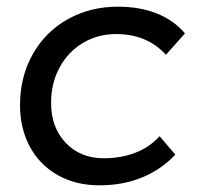

<svg xmlns="http://www.w3.org/2000/svg" viewBox="-20 -552 622 575"><path d="M40 -237Q40 -322 78 -389.5Q116 -457 183 -494.5Q250 -532 333 -532Q399 -532 450 -511.5Q501 -491 534 -452L477 -388Q420 -450 328 -450Q273 -450 228.5 -423.5Q184 -397 158.5 -350Q133 -303 133 -244Q133 -170 177 -124Q221 -78 291 -78Q342 -78 385 -94.5Q428 -111 458 -144L505 -89Q464 -45 406.5 -21Q349 3 278 3Q207 3 153 -27.5Q99 -58 69.5 -112.5Q40 -167 40 -237Z"/></svg>

Font: TypoPRO Montserrat Alternates
Style: Italic
Weight: 400
Italic angle: -11.3°
Designer: Julieta Ulanovsky
Foundry: Julieta Ulanovsky
Version: Version 6.001